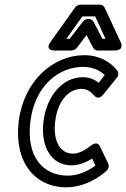

<svg xmlns="http://www.w3.org/2000/svg" viewBox="-20 -764 540 821"><path d="M110 -245C129 -398 232 -478 335 -478C376 -478 407 -463 428 -443L402 -410C383 -425 361 -434 335 -434C245 -434 179 -351 166 -245C153 -140 197 -57 286 -57C319 -57 350 -71 374 -86L388 -56C349 -27 308 -13 270 -13C165 -13 91 -92 110 -245ZM60 -245C39 -72 128 37 264 37C322 37 384 12 435 -33C443 -40 448 -54 443 -64L408 -137C397 -161 377 -147 371 -143C346 -123 318 -107 292 -107C242 -107 205 -154 216 -245C227 -337 277 -384 329 -384C348 -384 365 -376 383 -355C400 -336 416 -353 421 -359L480 -432C487 -441 488 -454 481 -463C452 -499 405 -528 341 -528C208 -528 82 -420 60 -245ZM264 -598 332 -694H387L431 -598H418L380 -671C376 -678 368 -683 360 -683H357C348 -683 339 -678 334 -671L278 -598ZM197 -586C168 -546 214 -548 214 -548H286C294 -548 304 -553 309 -560L350 -614L378 -560C382 -553 389 -548 398 -548H469C516 -548 495 -586 495 -586L427 -732C424 -738 416 -744 407 -744H324C317 -744 307 -740 301 -732Z"/></svg>

Font: Falling Sky
Style: CondOuObl
Weight: 400
Designer: Paul D. Hunt
Foundry: Adobe Systems Incorporated
Version: Version 1.02